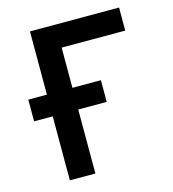

<svg xmlns="http://www.w3.org/2000/svg" viewBox="-109 -820 817 909"><g transform="rotate(-15 300.0 -365.0)"><path d="M30 -313.7V-420H385.9V-313.7ZM121.2 0V-730H557.9V-617H246.3V0Z"/></g></svg>

Font: Pitagon Sans Mono
Style: Regular
Weight: 400
Monospace: yes
Designer: Travis Tran
Foundry: Pitagon
Version: Version 1.001;gftools[0.9.26]